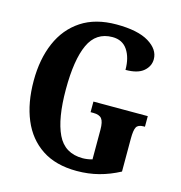

<svg xmlns="http://www.w3.org/2000/svg" viewBox="-108 -821 873 928"><g transform="rotate(15 328.0 -357.0)"><path d="M358 10Q253 10 183.5 -36Q114 -82 79.5 -164.5Q45 -247 45 -358Q45 -466 80.5 -548.5Q116 -631 186.5 -677.5Q257 -724 362 -724Q469 -724 524 -690.5Q579 -657 579 -608Q579 -573 550 -548Q521 -523 460 -523Q460 -584 434.5 -622Q409 -660 359 -660Q277 -660 241.5 -583Q206 -506 206 -358Q206 -212 243 -134.5Q280 -57 370 -57Q393 -57 418 -64V-212Q418 -252 406 -267Q394 -282 364 -282H350V-335H622V-282H615Q588 -282 579.5 -266.5Q571 -251 571 -208V-44Q520 -17 468 -3.5Q416 10 358 10Z"/></g></svg>

Font: Noto Serif Myanmar ExtraCondensed ExtraBold
Style: Regular
Weight: 800
Width: 2
Designer: Ben Mitchell and the Monotype Design Team
Foundry: Monotype Imaging Inc.
Version: Version 2.106; ttfautohint (v1.8.4.7-5d5b)